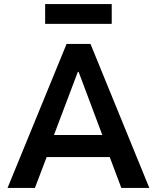

<svg xmlns="http://www.w3.org/2000/svg" viewBox="-20 -920 769 940"><path d="M17 0 306 -705H423L711 0H574L500 -197L554 -151H173L226 -197L151 0ZM361 -568 234 -232 214 -259H512L491 -232L365 -568ZM201 -803V-900H527V-803Z"/></svg>

Font: Nunito Sans 7pt SemiCondensed
Style: Bold
Weight: 700
Width: 4
Designer: Vernon Adams
Foundry: Vernon Adams
Version: Version 3.101;gftools[0.9.27]